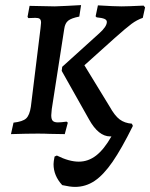

<svg xmlns="http://www.w3.org/2000/svg" viewBox="-20 -524 589 753"><path d="M234 2 174 1Q156 0 128 0Q87 0 23 2L33 -43Q69 -47 82.5 -59.5Q96 -72 101 -105L139 -414L141 -435Q141 -446 136 -450Q131 -454 119 -454L91 -453L88 -458L96 -501L195 -499L243 -501L298 -504L291 -459Q260 -453 247.5 -443Q235 -433 232 -411L183 -96L181 -72Q181 -56 187 -50Q193 -44 207 -44Q220 -44 241 -47L246 -43ZM429 -374 311 -268 410 -106Q430 -70 449.5 -55.5Q469 -41 497 -39L501 -31L500 -30H501Q457 59 421.5 110.5Q386 162 351 185.5Q316 209 274 209Q255 209 224 202Q190 165 190 120Q190 110 194 90L203 86Q251 110 289 110Q326 110 357 86Q388 62 417 11H412Q366 11 329 -56L222 -246L224 -262L370 -394Q399 -420 399 -438Q399 -446 389.5 -450Q380 -454 359 -456L355 -460L364 -503Q428 -499 457 -499Q480 -499 543 -502L549 -495L540 -454Q517 -446 496 -430.5Q475 -415 429 -374Z"/></svg>

Font: Alegreya SC Medium
Style: Italic
Weight: 500
Italic angle: -7°
Designer: Juan Pablo del Peral
Foundry: Huerta Tipografica
Version: Version 2.007; ttfautohint (v1.6)